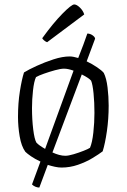

<svg xmlns="http://www.w3.org/2000/svg" viewBox="-20 -754 570 864"><path d="M192 -564Q184 -567 178 -572.5Q172 -578 170 -582Q220 -651 261 -692.5Q302 -734 314 -734Q325 -734 339.5 -720Q354 -706 359 -689ZM447 -426Q459 -402 464 -360.5Q469 -319 469 -279Q469 -219 461 -163.5Q453 -108 442 -73Q425 -60 396 -42.5Q367 -25 331 -12.5Q295 0 257 0Q243 0 227 -3.5Q211 -7 195 -12L157 90Q149 90 140 86.5Q131 83 124 76L162 -27Q138 -38 120 -50.5Q102 -63 94 -71Q76 -96 68.5 -140.5Q61 -185 61 -228Q61 -290 69.5 -343.5Q78 -397 88 -428Q109 -441 145 -457.5Q181 -474 221 -487Q261 -500 294 -500Q302 -500 312 -498Q322 -496 332 -493Q345 -526 355.5 -554Q366 -582 373 -603Q385 -603 396 -595.5Q407 -588 408 -580L370 -478Q395 -466 416.5 -451.5Q438 -437 447 -426ZM124 -268Q124 -216 129.5 -171.5Q135 -127 144 -112Q155 -100 183 -84L311 -436Q300 -440 289 -442.5Q278 -445 268 -445Q253 -445 227.5 -438Q202 -431 178 -422.5Q154 -414 142 -407Q133 -388 128.5 -347Q124 -306 124 -268ZM385 -89Q395 -112 400 -157Q405 -202 405 -246Q405 -293 401 -333.5Q397 -374 390 -391Q380 -403 348 -419L216 -68Q231 -61 246 -57Q261 -53 274 -53Q288 -53 311.5 -60Q335 -67 356.5 -75.5Q378 -84 385 -89Z"/></svg>

Font: Texturina Thin
Style: Regular
Weight: 100
Designer: Guillermo Torres Carreño
Foundry: Omnibus-Type
Version: Version 1.002; ttfautohint (v1.8.3)